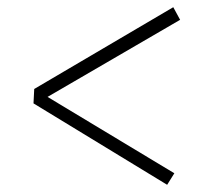

<svg xmlns="http://www.w3.org/2000/svg" viewBox="-20 -551 621 533"><path d="M444 -38 73 -264 75 -304 461 -531 480 -496 112 -282 464 -70Z"/></svg>

Font: Literata 18pt ExtraLight
Style: Italic
Weight: 250
Italic angle: -2°
Designer: Latin by Veronika Burian and Jose Scaglione. Greek by Irene Vlachou. Cyrillic by Vera Evstafieva
Foundry: TypeTogether
Version: Version 3.103;gftools[0.9.29]